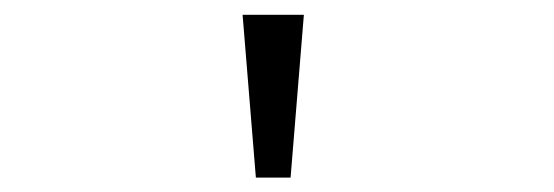

<svg xmlns="http://www.w3.org/2000/svg" viewBox="-20 -777 750 260"><path d="M308.5 -757H391.5L373.5 -536.5H326.5Z"/></svg>

Font: League Mono Light
Style: Regular
Weight: 300
Width: 6
Designer: Tyler Finck
Foundry: The League of Moveable Type / Tyler Finck
Version: Version 2.210